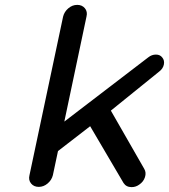

<svg xmlns="http://www.w3.org/2000/svg" viewBox="-20 -765 693 788"><path d="M350 -247 218 -145 197 -46Q192 -26 175.5 -12Q159 2 139 2Q119 2 107.5 -12Q96 -26 101 -46L239 -697Q244 -717 260.5 -731Q277 -745 297 -745Q317 -745 328.5 -731Q340 -717 335 -697L244 -266L589 -530Q603 -541 620 -541Q637 -541 646 -529Q656 -517 652.5 -500Q649 -483 633 -471L435 -311L572 -72Q581 -57 575 -38Q569 -19 551 -7Q537 3 520 3Q498 3 487 -14Z"/></svg>

Font: Sepalumica Med
Style: Italic
Weight: 500
Italic angle: -12°
Designer: Julieta Ulanovsky
Foundry: Julieta Ulanovsky
Version: Version 7.200